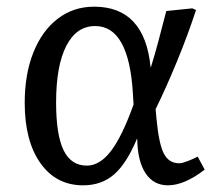

<svg xmlns="http://www.w3.org/2000/svg" viewBox="-20 -541 666 575"><path d="M229 14Q148 14 101 -52.5Q54 -119 54 -233Q54 -319 80 -384Q106 -449 153 -485Q200 -521 262 -521Q413 -521 431 -340H432Q443 -375 455 -420Q467 -465 478 -508L556 -516L567 -511Q544 -440 511 -359.5Q478 -279 446 -214L449 -182Q456 -109 471 -80.5Q486 -52 517 -52Q525 -52 542 -58.5Q559 -65 572 -72L593 -33Q532 14 483 14Q440 14 416 -22Q392 -58 391 -125H390Q359 -51 321.5 -18.5Q284 14 229 14ZM240 -45Q279 -45 312.5 -89Q346 -133 380 -228L378 -261Q366 -463 265 -463Q209 -463 178.5 -403.5Q148 -344 148 -234Q148 -137 170.5 -91Q193 -45 240 -45Z"/></svg>

Font: Literata 12pt
Style: Italic
Weight: 400
Italic angle: -2°
Designer: Latin by Veronika Burian and Jose Scaglione. Greek by Irene Vlachou. Cyrillic by Vera Evstafieva
Foundry: TypeTogether
Version: Version 3.002